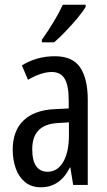

<svg xmlns="http://www.w3.org/2000/svg" viewBox="-20 -786 456 816"><path d="M213 -547Q289 -547 321 -499Q353 -451 353 -362V0H291L279 -74H277Q235 10 154 10Q113 10 86 -12.5Q59 -35 46.5 -71.5Q34 -108 34 -150Q34 -230 80 -274Q126 -318 211 -322L272 -325V-360Q272 -422 255 -451Q238 -480 200 -480Q156 -480 99 -447L73 -508Q136 -547 213 -547ZM225 -263Q117 -257 117 -152Q117 -103 134 -79.5Q151 -56 182 -56Q224 -56 248.5 -97.5Q273 -139 273 -212V-266ZM344 -757Q332 -736 308 -707.5Q284 -679 257.5 -651.5Q231 -624 210 -606H158V-617Q216 -699 247 -766H344Z"/></svg>

Font: Noto Sans Oriya ExtCond
Style: Regular
Weight: 400
Width: 2
Designer: Amélie Bonet and Sol Matas
Foundry: Google LLC
Version: Version 2.006; ttfautohint (v1.8.4.7-5d5b)